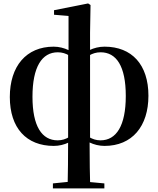

<svg xmlns="http://www.w3.org/2000/svg" viewBox="-20 -819 906 1099"><path d="M282.8 259.3H577.4V230.8L462.2 220.1H389.1L282.8 230.8ZM366.9 259.3H496.5C494.5 166.9 492.8 124.6 492.8 -10.9L495.5 -22.8V-631.7L498.2 -790.3L484.4 -799.3L289.3 -760.6V-734.6L372.3 -727.7V-520L369.9 -512.2V-17.4C369.9 85.3 368.9 166.9 366.9 259.3ZM287.9 16.2C350 16.2 404.1 -14.3 427.8 -45.8H432L427.8 -72.9C392.4 -45.3 360.9 -15.7 310.1 -15.7C220.2 -15.7 165.9 -95.5 165.9 -265.1C165.9 -436.4 220.2 -519.7 310.9 -519.7C360.9 -519.7 392.4 -491.4 427.8 -463.5L429.8 -483.1L427.8 -489.2C404.1 -520.7 348.6 -551.9 287.2 -551.9C130.4 -551.9 36.2 -440.1 36.2 -263.6C36.2 -85.9 131.4 16.2 287.9 16.2ZM578.2 16.2C736.4 16.2 829.6 -95.9 829.6 -271.1C829.6 -449.1 734.7 -551.9 578.2 -551.9C515.3 -551.9 460.7 -520.7 438.3 -490L434.8 -483.8L438.3 -462.8C473.4 -491.4 504.9 -519.7 555.9 -519.7C645.9 -519.7 700 -441 700 -269.7C700 -99.3 645.9 -15.7 555.2 -15.7C504.9 -15.7 473.4 -45.3 438.3 -72.2L434.1 -45.8H438.3C460.7 -15 516 16.2 578.2 16.2Z"/></svg>

Font: Source Han Serif TW VF
Style: Regular
Weight: 250
Designer: Ryoko NISHIZUKA 西塚涼子 (kana & ideographs); Frank Grießhammer (Latin, Greek & Cyrillic); Wenlong ZHANG 张文龙 (bopomofo); San
Foundry: Adobe
Version: Version 2.002;hotconv 1.1.0;makeotfexe 2.6.0